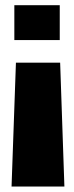

<svg xmlns="http://www.w3.org/2000/svg" viewBox="-20 -612 277 723"><path d="M40 -376 23.5 90.5H222.5L206.5 -376ZM34 -461H205V-592.5H34Z"/></svg>

Font: Anybody
Style: Bold
Weight: 700
Designer: Tyler Finck
Foundry: Etcetera Type Company
Version: Version 1.110